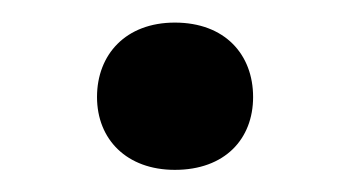

<svg xmlns="http://www.w3.org/2000/svg" viewBox="-20 -145 319 170"><path d="M134.8 -125C91.3 -125 65.9 -96.7 65.9 -59.1C65.9 -21.5 92.3 5.4 134.8 5.4C179.2 5.4 204.1 -22 204.1 -59.1C204.1 -96.7 179.2 -125 134.8 -125Z"/></svg>

Font: Roboto Medium
Style: Regular
Weight: 500
Designer: Google
Version: Version 2.137; 2017